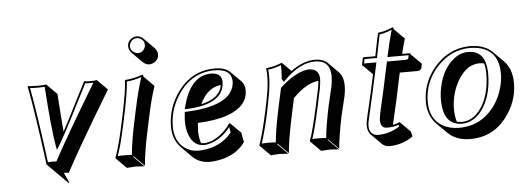

<svg xmlns="http://www.w3.org/2000/svg" viewBox="-50 -791 2856 1048"><g transform="rotate(-5 1378.0 -267.5)"><path d="M175.8 2.9Q137.2 -292.5 109.9 -432.1Q124.5 -429.2 167 -429.2Q199.7 -429.2 211.9 -432.1L268.6 -375.5Q280.8 -201.7 284.2 -167.5Q309.6 -213.9 359.4 -313.5Q399.9 -394 419.9 -432.1Q427.7 -429.2 450.2 -429.2Q480 -429.2 489.3 -432.1L545.4 -375.5Q370.1 -85.9 292.5 59.6Q284.2 56.6 267.6 56.6Q264.2 56.6 282.2 92.3Q293 113.8 289.1 116.2L232.4 59.6ZM184.6 -8.8Q195.3 -9.8 210.9 -9.8Q224.6 -9.8 231 -8.8Q308.6 -153.3 469.7 -419.4Q461.9 -418.9 450.2 -418.9Q433.1 -418.9 425.3 -420.4Q406.7 -385.3 369.1 -311Q292 -157.2 252.9 -93.3L239.3 -71.3L234.4 -97.2Q218.3 -189 203.1 -414.1Q203.1 -417.5 202.6 -420.4Q189 -418.9 167 -418.9Q137.7 -418.9 122.6 -420.4Q148.9 -283.2 184.6 -8.8Z M613.8 -234.9Q640.6 -362.3 642.1 -416L644.5 -418.9Q692.9 -422.9 736.8 -439Q740.7 -438.5 742.7 -437Q744.6 -433.6 744.1 -429.2L800.3 -372.6Q775.9 -300.3 753.9 -194.3L738.8 -123.5Q715.8 -14.2 710.4 56.6L653.8 0L650.9 2.9L707.5 59.6Q705.6 59.6 660.2 56.6Q660.2 56.6 610.8 59.6L554.2 2.9L553.7 0Q578.6 -68.8 602.1 -180.2ZM675.8 -600.1Q675.8 -630.4 704.1 -645.5Q715.3 -650.9 726.6 -650.9Q747.1 -649.9 762.2 -635.7L818.8 -579.1Q833.5 -563 834.5 -543.5Q834.5 -513.2 805.7 -498Q794.4 -492.7 783.2 -492.2Q762.7 -493.2 747.6 -507.8L690.9 -564.5Q676.3 -580.6 675.8 -600.1ZM685.5 -600.1Q685.5 -574.7 710.4 -563Q719.2 -559.1 726.6 -559.1Q752 -559.1 763.7 -583.5Q767.6 -592.3 767.6 -600.1Q767.6 -625.5 743.2 -637.2Q734.4 -641.1 726.6 -641.1Q701.2 -641.1 689.5 -616.2Q685.5 -607.9 685.5 -600.1ZM623.5 -232.9 611.8 -177.7Q589.4 -71.8 567.4 -8.8Q584 -10.3 603.5 -9.8Q627.4 -9.8 644.5 -8.3Q650.4 -77.6 672.4 -182.1L687.5 -252.9Q710 -358.4 732.4 -426.8Q693.4 -413.6 651.9 -409.7Q648.9 -353.5 623.5 -232.9Z M1018.6 -150.9Q1016.1 -123 1015.6 -109.4Q1016.1 -68.8 1025.9 -40Q1034.2 -38.1 1042.5 -38.1Q1092.8 -38.1 1148.4 -87.4Q1173.8 -110.4 1188 -133.8L1193.8 -132.8L1250.5 -76.7Q1251.5 -72.8 1252.9 -61.5Q1256.8 -33.2 1260.3 -25.4Q1210 44.9 1111.8 62Q1087.4 66.4 1062 66.4Q1007.8 65.4 971.2 29.8L914.6 -26.9Q870.6 -71.8 870.6 -142.6Q870.6 -246.1 932.6 -332.5Q1010.7 -438.5 1135.7 -439Q1192.4 -438.5 1218.3 -413.1L1274.9 -356.9Q1293.9 -336.9 1293.9 -305.7Q1293.9 -217.8 1181.6 -177.7Q1116.2 -154.8 1018.6 -150.9ZM1045.9 -251Q1149.9 -273.9 1161.1 -346.2Q1086.9 -339.4 1045.9 -251ZM951.7 -208.5 952.6 -217.3H961.4Q1189.5 -226.6 1222.7 -330.1Q1227.5 -345.7 1227.5 -362.3Q1225.1 -428.2 1135.7 -429.2Q1009.8 -429.2 935.1 -318.8Q880.4 -237.3 880.4 -142.6Q880.4 -62.5 935.1 -22.5Q966.3 -0.5 1005.4 0Q1109.4 0 1175.3 -64.5Q1185.1 -74.2 1192.4 -83.5Q1189.5 -94.2 1186.5 -113.8Q1146 -58.6 1084 -36.1Q1061.5 -28.3 1042.5 -27.8Q984.4 -27.8 960.4 -92.3Q948.7 -124.5 948.7 -166Q948.7 -178.7 951.7 -208.5ZM1172.4 -363.8Q1170.9 -241.2 967.3 -231.9L953.6 -231.4L957 -244.6Q998 -404.3 1102.5 -412.6Q1108.4 -413.1 1112.8 -413.1Q1171.4 -411.6 1172.4 -363.8Z M1803.7 -123.5Q1779.3 -6.3 1774.9 56.6L1718.3 0L1716.3 2.9L1772.9 59.6Q1771 59.6 1725.1 56.6Q1725.1 56.6 1675.8 59.6L1619.1 2.9V0Q1639.6 -56.2 1666.5 -180.2L1687.5 -277.8Q1692.9 -304.2 1693.8 -322.3Q1630.4 -316.9 1558.6 -246.1Q1555.2 -242.7 1552.7 -240.2L1527.8 -123.5Q1503.4 -6.8 1499 56.6L1442.4 0L1439.5 2.9L1496.1 59.6Q1494.1 59.6 1448.7 56.6L1399.9 59.6L1343.3 2.9L1342.3 0Q1366.7 -70.3 1390.1 -180.2L1401.4 -234.9Q1425.3 -349.1 1415.5 -413.1L1417.5 -416Q1459.5 -420.4 1499.5 -437Q1504.4 -436.5 1505.9 -435.5L1552.7 -388.7Q1620.6 -438.5 1683.6 -439Q1730.5 -438.5 1753.9 -415L1810.5 -358.4Q1847.7 -319.3 1828.1 -224.6Q1824.7 -208.5 1815.9 -173.8Q1807.1 -139.2 1803.7 -123.5ZM1507.8 -349.6 1505.4 -352.1 1507.3 -349.1ZM1737.8 -182.1Q1741.2 -198.2 1749.8 -232.9Q1758.3 -267.6 1761.7 -283.2Q1787.6 -409.7 1710 -426.8Q1697.3 -429.2 1683.6 -429.2Q1608.9 -429.2 1530.8 -357.9Q1522 -349.6 1514.6 -341.8L1505.9 -333L1495.1 -349.6L1495.6 -353Q1499.5 -392.6 1497.6 -425.3Q1461.9 -411.6 1426.3 -406.7Q1434.1 -341.8 1411.1 -232.9L1400.4 -178.2Q1377.9 -73.7 1356 -8.3Q1373.5 -9.8 1392.6 -9.8Q1415.5 -9.8 1433.1 -7.8Q1438 -69.8 1461.4 -182.1L1487.3 -301.8L1489.3 -304.2Q1574.7 -382.3 1644.5 -389.2Q1703.6 -389.2 1704.1 -333Q1704.1 -331.5 1704.1 -331.1Q1703.6 -309.1 1697.3 -275.9L1676.3 -177.7Q1650.9 -59.6 1633.3 -8.8Q1651.4 -10.3 1668.5 -9.8Q1690.4 -9.8 1709 -7.8Q1714.4 -69.8 1737.8 -182.1Z M2015.1 -429.2Q2020 -453.1 2026.9 -487.8Q2035.2 -530.8 2041 -553.2L2043.5 -556.2Q2072.8 -558.1 2109.4 -573.2Q2116.2 -576.2 2120.6 -578.1Q2125 -577.6 2127 -576.2Q2128.4 -572.8 2127.4 -567.9L2184.1 -511.2Q2168 -456.1 2162.1 -429.2H2201.2Q2205.1 -428.7 2207 -427.2Q2208 -424.8 2208 -422.9L2264.6 -366.2L2259.3 -341.3Q2255.4 -329.1 2232.4 -328.6H2140.1L2109.9 -185.5Q2102.5 -149.9 2089.8 -97.7Q2082.5 -67.4 2080.1 -55.7Q2079.1 -50.8 2078.6 -47.4Q2098.6 -51.3 2115.7 -59.6L2172.4 -2.9L2179.2 24.4Q2122.6 65.4 2049.3 66.4Q2024.9 65.9 2010.3 51.8L1953.6 -4.9Q1929.2 -30.8 1937.5 -79.1Q1940.4 -95.7 1954.1 -152.8Q1966.3 -204.6 1972.2 -231L1994.1 -332.5L1941.9 -384.8Q1939.9 -385.3 1939 -385.7Q1938.5 -387.7 1938.5 -389.2L1946.3 -424.8Q1948.2 -428.2 1950.2 -429.2ZM2024.9 -426.8 2023.4 -418.9H1955.1L1950.2 -395H2018.1L1981.9 -229Q1976.1 -202.1 1963.9 -150.4Q1950.7 -93.8 1947.3 -77.1Q1937 -21 1971.2 -4.4Q1977.1 -2 1982.9 -1Q1988.3 0 1992.7 0Q2058.1 -0.5 2111.3 -36.1L2108.9 -45.4Q2081.5 -34.7 2043.5 -35.2Q2011.2 -35.2 2009.8 -76.7Q2009.8 -78.6 2009.8 -80.1Q2010.3 -95.7 2014.2 -114.3Q2016.6 -127 2023.9 -157.2Q2036.1 -209.5 2043.5 -244.1L2075.7 -395H2175.8Q2187.5 -395.5 2192.9 -400.4L2196.8 -418.9H2080.6L2083.5 -431.2Q2099.6 -507.3 2116.7 -565.4Q2077.6 -549.3 2055.7 -546.9Q2052.2 -546.4 2049.3 -546.4Q2044.4 -526.4 2036.6 -486.3Q2029.8 -450.2 2024.9 -426.8Z M2339.8 -346.2Q2414.1 -432.1 2519.5 -438.5Q2527.3 -439 2534.2 -439Q2613.3 -438.5 2656.2 -396L2712.9 -339.4Q2756.3 -294.9 2756.3 -217.8Q2756.3 -113.3 2688 -27.3Q2663.6 2.9 2635.3 23.4Q2575.7 65.9 2493.2 66.4Q2415.5 65.9 2370.1 21L2313.5 -35.2Q2268.6 -81.5 2268.1 -155.8Q2268.6 -263.7 2339.8 -346.2ZM2577.1 -341.3Q2507.3 -341.3 2458.5 -258.8Q2435.1 -218.8 2424.8 -171.4Q2417.5 -136.7 2417.5 -103.5Q2418 -62 2427.2 -34.2Q2440.4 -31.2 2454.6 -30.8Q2511.2 -31.7 2552.2 -83Q2609.9 -157.2 2610.4 -282.7Q2609.9 -315.4 2603 -338.4Q2590.8 -341.3 2577.1 -341.3ZM2520.5 -408.2Q2612.3 -408.2 2619.6 -300.3Q2620.1 -291 2620.6 -282.7Q2620.1 -152.3 2560.1 -76.7Q2515.1 -21.5 2454.6 -21Q2351.6 -22.5 2351.1 -160.2Q2351.1 -195.3 2358.4 -230Q2378.9 -327.1 2440.4 -377.4Q2477.5 -408.2 2520.5 -408.2ZM2347.2 -339.8Q2278.3 -259.3 2278.3 -155.8Q2278.3 -62 2347.7 -21.5Q2385.3 -0.5 2436.5 0Q2516.6 -0.5 2572.8 -41Q2650.9 -97.7 2679.2 -199.7Q2689.5 -238.3 2689.9 -274.4Q2689.9 -392.1 2595.2 -420.9Q2567.4 -428.7 2534.2 -429.2Q2429.7 -429.2 2353 -346.2Q2349.6 -342.8 2347.2 -339.8Z"/></g></svg>

Font: Linux Biolinum Shadow O
Style: Italic
Weight: 400
Italic angle: -12°
Designer: Philipp H. Poll
Foundry: Philipp H. Poll
Version: Version 0.6.2